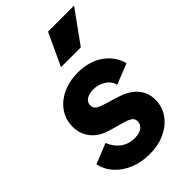

<svg xmlns="http://www.w3.org/2000/svg" viewBox="-247 -907 1007 1007"><g transform="rotate(-45 256.0 -404.0)"><path d="M239 12Q180 12 130.5 -8Q81 -28 48 -64Q15 -100 4 -148L117 -194Q134 -151 166.5 -127Q199 -103 243 -103Q280 -103 298.5 -118Q317 -133 317 -154Q317 -176 301 -185.5Q285 -195 271 -199L180 -225Q120 -242 87.5 -281.5Q55 -321 55 -376Q55 -429 83.5 -470Q112 -511 162 -534.5Q212 -558 275 -558Q357 -558 414.5 -519Q472 -480 491 -412L376 -366Q369 -399 338 -418.5Q307 -438 270 -438Q239 -438 219.5 -425.5Q200 -413 200 -390Q200 -368 217 -358Q234 -348 252 -343L336 -317Q398 -298 430.5 -260Q463 -222 463 -169Q463 -118 434.5 -77Q406 -36 355.5 -12Q305 12 239 12ZM233 -640 317 -820H510L380 -640Z"/></g></svg>

Font: Plus Jakarta Sans ExtraBold
Style: Italic
Weight: 800
Italic angle: -8°
Designer: Gumpita Rahayu
Foundry: Tokotype
Version: Version 2.071; ttfautohint (v1.8.4.7-5d5b);gftools[0.9.29]